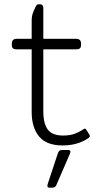

<svg xmlns="http://www.w3.org/2000/svg" viewBox="-20 -660 473 891"><path d="M127 -141V-431H58Q46 -431 40.5 -435.5Q35 -440 35 -451V-458Q35 -480 58 -480H127V-565Q127 -582 131 -595Q135 -608 146 -630Q149 -636 151.5 -638Q154 -640 159 -640H166Q181 -640 181 -622V-480H333Q356 -480 356 -458V-451Q356 -440 350.5 -435.5Q345 -431 333 -431H181V-144Q181 -86 202 -58.5Q223 -31 273 -31Q302 -31 323 -38Q344 -45 367 -60Q372 -63 374 -63Q378 -63 381 -57L395 -35Q397 -31 397 -29Q397 -24 390 -19Q340 15 271 15Q196 15 161.5 -26.5Q127 -68 127 -141ZM200 203Q200 198 201 195L249 50Q252 42 256.5 39Q261 36 271 36H295Q307 36 307 44L305 52L241 200Q238 206 233.5 208.5Q229 211 221 211H209Q200 211 200 203Z"/></svg>

Font: Mitr ExtraLight
Style: Regular
Weight: 250
Designer: Thanarat Vachiruckul
Foundry: Cadson Demak Co.,Ltd.
Version: Version 1.000